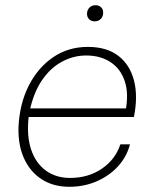

<svg xmlns="http://www.w3.org/2000/svg" viewBox="-20 -707 592 737"><path d="M246 10Q185 10 140.5 -18.5Q96 -47 72.5 -98.5Q49 -150 51 -219Q55 -308 90 -377.5Q125 -447 183.5 -487Q242 -527 317 -527Q390 -527 434.5 -492.5Q479 -458 494.5 -397.5Q510 -337 494 -258H90Q82 -187 99 -134.5Q116 -82 155 -53Q194 -24 249 -24Q319 -24 371 -59.5Q423 -95 442 -153H479Q466 -104 432 -67.5Q398 -31 350 -10.5Q302 10 246 10ZM93 -277 80 -291H478L461 -276Q475 -345 459.5 -393.5Q444 -442 405 -468Q366 -494 311 -494Q262 -494 217.5 -470Q173 -446 140.5 -398Q108 -350 93 -277ZM343 -625Q331 -625 322.5 -633Q314 -641 314 -654Q314 -668 323 -677.5Q332 -687 347 -687Q359 -687 367.5 -679.5Q376 -672 376 -658Q376 -644 367 -634.5Q358 -625 343 -625Z"/></svg>

Font: Mona Sans ExtraLight
Style: Italic
Weight: 200
Italic angle: -11.6951°
Designer: Deni Anggara
Foundry: GitHub
Version: Version 2.000